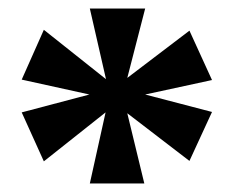

<svg xmlns="http://www.w3.org/2000/svg" viewBox="-20 -781 543 451"><path d="M191 -350H319L279 -515L425 -403L478 -518L321 -559L478 -593L425 -709L279 -598L321 -761H191L229 -595L83 -711L31 -594L190 -559L31 -517L83 -402L228 -517Z"/></svg>

Font: Noto Serif Georgian Black
Style: Regular
Weight: 900
Designer: Monotype Design Team, Akaki Razmadze
Foundry: Google LLC
Version: Version 2.003